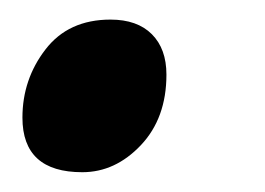

<svg xmlns="http://www.w3.org/2000/svg" viewBox="-20 -166 271 196"><path d="M64 9.8Q2.9 9.8 2.9 -45.9Q2.9 -85 26.4 -115.5Q49.8 -146 92.8 -146Q120.1 -146 135 -131.1Q149.9 -116.2 149.9 -89.8Q149.9 -45.4 123.8 -17.8Q97.7 9.8 64 9.8Z"/></svg>

Font: Open Sans Condensed
Style: Bold Italic
Weight: 700
Width: 3
Italic angle: -12°
Designer: Monotype Design Team
Foundry: Monotype Imaging Inc.
Version: Version 3.003; ttfautohint (v1.8.4)